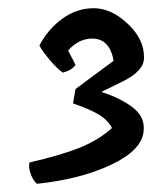

<svg xmlns="http://www.w3.org/2000/svg" viewBox="-20 -771 371 468"><path d="M331 -630Q331 -597 276 -571L227 -547Q276 -531 305 -508Q334 -485 330 -451Q326 -405 251 -369.5Q176 -334 70 -323Q60 -332 54.5 -348Q49 -364 52 -375Q130 -393 175.5 -411.5Q221 -430 253 -459Q243 -478 222 -491Q201 -504 158 -519L164 -554L257 -623Q247 -677 205 -677Q172 -677 146 -648L164 -613Q156 -600 133 -594Q119 -604 102 -624Q85 -644 76 -660Q97 -700 132 -725.5Q167 -751 209 -751Q251 -751 291.5 -713Q332 -675 331 -630Z"/></svg>

Font: Tillana Medium
Style: Regular
Weight: 500
Designer: Lipi Raval (Devanagari, Latin), Jonny Pinhorn (Latin)
Foundry: Indian Type Foundry
Version: Version 2.003;PS 1.0;hotconv 1.0.79;makeotf.lib2.5.61930; tt